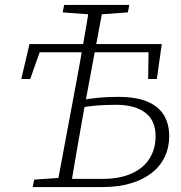

<svg xmlns="http://www.w3.org/2000/svg" viewBox="-20 -755 729 775"><path d="M66 -436 99 -577H633L613 -436H578L580 -574L602 -544H118L151 -575L102 -436ZM240 0 245 -33H394Q463 -33 511 -54.5Q559 -76 583.5 -115Q608 -154 608 -205Q608 -269 566 -300.5Q524 -332 447 -332Q406 -332 369.5 -329Q333 -326 300 -319L305 -350Q339 -357 377.5 -360.5Q416 -364 458 -364Q530 -364 575.5 -344.5Q621 -325 642 -289.5Q663 -254 663 -205Q663 -160 645 -122Q627 -84 592.5 -57Q558 -30 508 -15Q458 0 395 0ZM209 0 286 -412Q294 -453 301 -493.5Q308 -534 315 -574Q322 -614 329 -654Q336 -694 342 -735H398L319 -312Q305 -234 291.5 -156Q278 -78 265 0ZM233 -705 239 -735H502L496 -705L372 -696H354ZM112 0 118 -30 234 -38H241L236 0Z"/></svg>

Font: Source Serif 4 18pt Light
Style: Italic
Weight: 300
Italic angle: -12°
Designer: Frank Grießhammer
Foundry: Adobe Systems Incorporated
Version: Version 4.004;hotconv 1.0.116;makeotfexe 2.5.65601